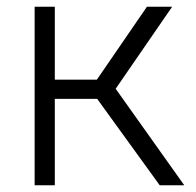

<svg xmlns="http://www.w3.org/2000/svg" viewBox="-20 -551 584 571"><path d="M83 0V-531H143V-314H268L417 -531H492L324 -287L528 0H455L269 -257H143V0Z"/></svg>

Font: Plus Jakarta Sans Light
Style: Regular
Weight: 300
Designer: Gumpita Rahayu
Foundry: Tokotype
Version: Version 2.006; ttfautohint (v1.8.4.7-5d5b)